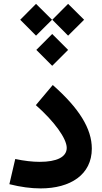

<svg xmlns="http://www.w3.org/2000/svg" viewBox="-20 -998 540 1020"><path d="M341.8 -808.6 426.8 -893.1 341.8 -977.5 257.8 -893.1ZM171.4 -808.6 256.3 -893.1 171.4 -977.5 87.4 -893.1ZM257.3 -648.4 341.8 -732.9 257.3 -817.4 172.9 -732.9ZM467.8 -208.5C467.8 -314.5 400.4 -422.9 260.3 -546.4L170.4 -439.5C267.6 -354 334.5 -262.2 334.5 -212.4C334.5 -163.6 281.2 -138.2 191.4 -138.2C152.3 -138.2 109.9 -143.1 61 -153.3L29.8 -19.5C89.8 -4.4 145 2.9 195.8 2.9C353.5 2.9 467.8 -69.8 467.8 -208.5Z"/></svg>

Font: Estedad Bold
Style: Regular
Weight: 700
Designer: Amin Abedi
Version: Version 7.3